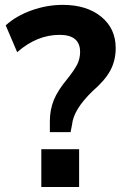

<svg xmlns="http://www.w3.org/2000/svg" viewBox="-20 -749 496 769"><path d="M179.7 -263.7Q179.7 -308.6 195.3 -347.7Q210.9 -386.7 251 -434.6Q277.3 -467.8 289.1 -490.7Q300.8 -513.7 300.8 -541Q300.8 -609.4 218.8 -609.4Q127.9 -609.4 48.8 -540L2.9 -647.5Q44.9 -685.5 106.4 -707.5Q168 -729.5 231.4 -729.5Q327.1 -729.5 385.3 -682.1Q443.4 -634.8 443.4 -556.6Q443.4 -506.8 421.9 -466.8Q400.4 -426.8 351.6 -384.8Q274.4 -310.5 268.6 -250L262.7 -219.7H179.7ZM145.5 0V-151.4H296.9V0Z"/></svg>

Font: Min Sans Bold
Style: Regular
Weight: 700
Designer: Jinseong-Kim, NotoSansCJK, Nunito
Foundry: Jinseong-Kim
Version: Version 1.400;Glyphs 3.1.2 (3151)